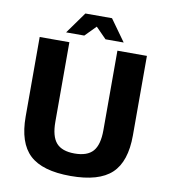

<svg xmlns="http://www.w3.org/2000/svg" viewBox="-95 -950 926 1051"><g transform="rotate(10 368.0 -425.0)"><path d="M70 -258V-700H235V-258Q235 -177 266.5 -141Q298 -105 368 -105Q439 -105 470.5 -141Q502 -177 502 -258V-700H666V-258Q666 -112 595.5 -46Q525 20 368 20Q211 20 140.5 -46Q70 -112 70 -258ZM528 -750H427L368 -810L309 -750H208L294 -870H442Z"/></g></svg>

Font: Fivo Sans
Style: Regular
Weight: 700
Designer: Alexander Slobzheninov
Foundry: Alexander Slobzheninov
Version: 1.0